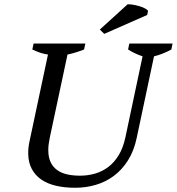

<svg xmlns="http://www.w3.org/2000/svg" viewBox="-20 -865 823 893"><path d="M136.2 -662.6H377L371.1 -634.8Q331.5 -619.1 293.9 -611.3L211.4 -224.1Q208 -208 206.3 -193.8Q204.6 -179.7 204.6 -167Q204.6 -133.8 215.3 -111.1Q226.1 -88.4 245.6 -74.2Q265.1 -60.1 292.2 -54Q319.3 -47.9 352.1 -47.9Q389.2 -47.9 423.1 -57.9Q457 -67.9 484.9 -89.4Q512.7 -110.8 532.7 -144.3Q552.7 -177.7 563 -225.1L643.1 -603Q622.6 -609.9 605.5 -618.2Q588.4 -626.5 575.7 -634.8L581.5 -662.6H782.7L776.9 -634.8Q735.8 -612.3 696.3 -603L615.7 -223.1Q603 -163.1 575.4 -119.4Q547.9 -75.7 510 -47.4Q472.2 -19 426 -5.4Q379.9 8.3 329.6 8.3Q279.8 8.3 239.7 -1.2Q199.7 -10.7 171.6 -30.3Q143.6 -49.8 127.9 -79.1Q112.3 -108.4 111.3 -147.5Q110.4 -176.8 117.7 -209.5L203.1 -611.3Q184.6 -613.8 166 -620.1Q147.5 -626.5 130.4 -634.8ZM573.2 -844.7Q581.5 -845.7 595.9 -843.5Q610.4 -841.3 625 -837.2Q639.6 -833 651.9 -827.1Q664.1 -821.3 668.5 -814.5L664.6 -795.4L464.8 -707.5L444.3 -727.5Z"/></svg>

Font: PT Astra Serif
Style: Italic
Weight: 400
Italic angle: -16°
Designer: A.Korolkova, I. Chaeva
Foundry: ParaType Ltd
Version: Version 1.001